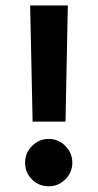

<svg xmlns="http://www.w3.org/2000/svg" viewBox="-20 -667 349 687"><path d="M69.8 -85Q69.8 -119.6 94.7 -144.8Q119.6 -169.9 154.3 -169.9Q189 -169.9 213.9 -144.8Q238.8 -119.6 238.8 -85Q238.8 -50.3 213.9 -25.4Q189 -0.5 154.3 -0.5Q119.1 -0.5 94.5 -24.9Q69.8 -49.3 69.8 -85ZM87.9 -647.5H222.7L214.4 -231.9H96.7Z"/></svg>

Font: Shabnam FD-WOL
Style: Bold-FD-WOL
Weight: 700
Foundry: DejaVu fonts team - Redesigned by Saber Rastikerdar - Based on Vazir font
Version: Version 5.0.0